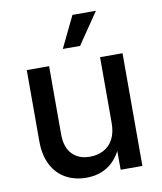

<svg xmlns="http://www.w3.org/2000/svg" viewBox="-84 -812 747 888"><g transform="rotate(-10 289.5 -367.5)"><path d="M250.5 8.8Q196.8 8.8 154.5 -14.4Q112.3 -37.6 88.4 -83.5Q64.5 -129.4 64.5 -196.3V-529.3H169.4V-209.5Q169.4 -148.9 199.7 -116.5Q230 -84 283.7 -84Q318.8 -84 347.4 -98.9Q376 -113.8 392.3 -144.3Q408.7 -174.8 408.7 -220.7V-529.3H514.2V0H412.1L411.6 -130.4H429.7Q405.3 -59.1 359.9 -25.1Q314.5 8.8 250.5 8.8ZM245.6 -596.7 316.9 -744.1H427.2L326.7 -596.7Z"/></g></svg>

Font: Inter 24pt Medium
Style: Regular
Weight: 500
Designer: Rasmus Andersson
Foundry: rsms
Version: Version 4.001;git-66647c0bb